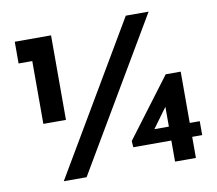

<svg xmlns="http://www.w3.org/2000/svg" viewBox="-77 -780 985 870"><g transform="rotate(-10 415.5 -345.0)"><path d="M660 -690 253 0H148L555 -690ZM39 -661H206V-272H102V-561H39ZM802 -161V-97H485L483 -126L687 -397H756V0H660V-281L684 -285L564 -121L549 -161Z"/></g></svg>

Font: Josefin Sans Thin SemiBold
Style: Regular
Weight: 600
Version: Version 2.000